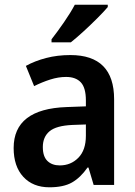

<svg xmlns="http://www.w3.org/2000/svg" viewBox="-20 -786 574 816"><path d="M279 -552Q465 -552 465 -364V0H378L356 -74H352Q322 -31 286 -10.5Q250 10 190 10Q120 10 79 -34.5Q38 -79 38 -157Q38 -323 263 -331L345 -334V-359Q345 -413 323.5 -436Q302 -459 261 -459Q228 -459 193.5 -448Q159 -437 125 -420L90 -506Q128 -527 176 -539.5Q224 -552 279 -552ZM288 -255Q219 -252 190.5 -228Q162 -204 162 -161Q162 -121 181.5 -102Q201 -83 234 -83Q281 -83 313 -115.5Q345 -148 345 -209V-257ZM438 -756Q422 -737 394 -709Q366 -681 335.5 -653Q305 -625 281 -606H199V-619Q224 -651 252 -691.5Q280 -732 298 -766H438Z"/></svg>

Font: Noto Sans Khmer UI SemiCondensed SemiBold
Style: Regular
Weight: 600
Width: 4
Designer: Danh Hong and the Monotype Design Team
Foundry: Monotype Imaging Inc.
Version: Version 2.002; ttfautohint (v1.8.4.7-5d5b)